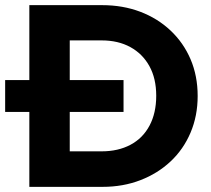

<svg xmlns="http://www.w3.org/2000/svg" viewBox="-20 -726 820 746"><path d="M0 -291V-415H460V-291ZM200 0V-138H375Q439 -138 487 -163.5Q535 -189 561 -238Q587 -287 587 -354Q587 -421 560.5 -469Q534 -517 486.5 -543Q439 -569 375 -569H195V-706H377Q457 -706 524.5 -680.5Q592 -655 642.5 -607.5Q693 -560 720.5 -495.5Q748 -431 748 -353Q748 -276 720.5 -211Q693 -146 643 -99Q593 -52 525.5 -26Q458 0 379 0ZM94 0V-706H251V0Z"/></svg>

Font: Outfit Thin
Style: Bold
Weight: 700
Version: Version 1.100;gftools[0.9.27]